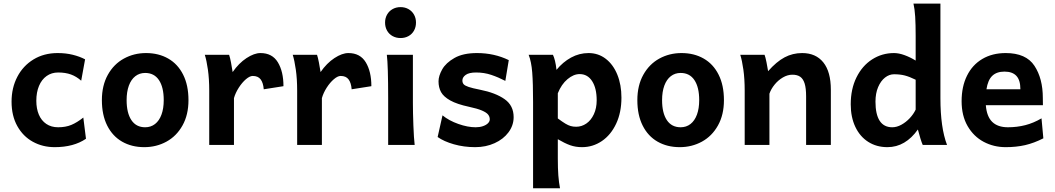

<svg xmlns="http://www.w3.org/2000/svg" viewBox="-20 -801 5832 1061"><path d="M282.2 12.2Q215.8 12.2 161.6 -17.6Q107.4 -47.4 75.7 -104.2Q43.9 -161.1 43.9 -239.3Q43.9 -315.4 75.7 -376.5Q107.4 -437.5 165.3 -472.7Q223.1 -507.8 298.8 -507.8Q343.8 -507.8 382.1 -498.3Q420.4 -488.8 450.2 -473.1L428.7 -355Q402.3 -378.4 372.1 -389.4Q341.8 -400.4 301.3 -400.4Q265.1 -400.4 237.8 -381.1Q210.4 -361.8 195.6 -326.4Q180.7 -291 180.7 -244.1Q180.7 -200.7 194.6 -167.7Q208.5 -134.8 235.8 -116.2Q263.2 -97.7 301.3 -97.7Q342.8 -97.7 374.3 -110.8Q405.8 -124 440.4 -151.4L455.1 -34.2Q387.2 12.2 282.2 12.2Z M787.1 -507.8Q856.4 -507.8 909.4 -477.5Q962.4 -447.3 991.9 -388.7Q1021.5 -330.1 1021.5 -247.6Q1021.5 -166.5 988.5 -107.7Q955.6 -48.8 899.9 -18.3Q844.2 12.2 777.3 12.2Q708 12.2 655 -18.1Q602.1 -48.3 572.5 -106.9Q543 -165.5 543 -247.6Q543 -328.6 575.9 -387.7Q608.9 -446.8 664.6 -477.3Q720.2 -507.8 787.1 -507.8ZM782.2 -97.7Q813.5 -97.7 836.7 -115.7Q859.9 -133.8 872.3 -167.5Q884.8 -201.2 884.8 -247.6Q884.8 -318.8 858.4 -358.4Q832 -397.9 782.2 -397.9Q751 -397.9 727.8 -379.9Q704.6 -361.8 692.1 -327.9Q679.7 -293.9 679.7 -247.6Q679.7 -176.8 706.1 -137.2Q732.4 -97.7 782.2 -97.7Z M1136.2 0V-300.3Q1136.2 -365.2 1128.9 -416.3Q1121.6 -467.3 1111.8 -498H1246.1Q1251 -484.4 1256.6 -455.3Q1262.2 -426.3 1265.6 -402.8Q1299.8 -452.1 1342.3 -480Q1384.8 -507.8 1419.4 -507.8Q1484.4 -507.8 1515.4 -456.8Q1546.4 -405.8 1546.4 -324.7L1437.5 -307.6Q1434.6 -343.3 1420.4 -362.3Q1406.2 -381.3 1376.5 -381.3Q1360.4 -381.3 1339.1 -363.3Q1317.9 -345.2 1299.6 -316.7Q1281.2 -288.1 1272.9 -258.8V0Z M1622.1 0V-300.3Q1622.1 -365.2 1614.7 -416.3Q1607.4 -467.3 1597.7 -498H1731.9Q1736.8 -484.4 1742.4 -455.3Q1748 -426.3 1751.5 -402.8Q1785.6 -452.1 1828.1 -480Q1870.6 -507.8 1905.3 -507.8Q1970.2 -507.8 2001.2 -456.8Q2032.2 -405.8 2032.2 -324.7L1923.3 -307.6Q1920.4 -343.3 1906.2 -362.3Q1892.1 -381.3 1862.3 -381.3Q1846.2 -381.3 1825 -363.3Q1803.7 -345.2 1785.4 -316.7Q1767.1 -288.1 1758.8 -258.8V0Z M2261.7 -231.9Q2261.7 -178.2 2264.4 -107.2Q2267.1 -36.1 2271.5 0H2125V-258.8Q2125 -439 2117.7 -498H2261.7ZM2193.4 -761.7Q2217.8 -761.7 2237.3 -750.7Q2256.8 -739.7 2267.8 -720.2Q2278.8 -700.7 2278.8 -676.3Q2278.8 -651.4 2267.8 -631.8Q2256.8 -612.3 2237.5 -601.6Q2218.3 -590.8 2193.4 -590.8Q2168.9 -590.8 2149.4 -601.6Q2129.9 -612.3 2118.9 -631.8Q2107.9 -651.4 2107.9 -676.3Q2107.9 -700.7 2118.9 -720.2Q2129.9 -739.7 2149.4 -750.7Q2168.9 -761.7 2193.4 -761.7Z M2610.8 -400.4Q2571.8 -400.4 2553.5 -387.2Q2535.2 -374 2535.2 -356.4Q2535.2 -343.8 2542 -335.7Q2548.8 -327.6 2569.6 -320.6Q2590.3 -313.5 2632.8 -305.2Q2718.8 -288.1 2768.6 -252.9Q2818.4 -217.8 2818.4 -153.8Q2818.4 -107.9 2790 -69.8Q2761.7 -31.7 2713.1 -9.8Q2664.6 12.2 2606 12.2Q2543.5 12.2 2488 -3.7Q2432.6 -19.5 2398.4 -43.9L2425.3 -163.6Q2460.9 -134.3 2512.9 -116Q2564.9 -97.7 2608.4 -97.7Q2630.9 -97.7 2648.7 -103.8Q2666.5 -109.9 2676.5 -119.9Q2686.5 -129.9 2686.5 -141.6Q2686.5 -156.7 2676.8 -168.5Q2667 -180.2 2642.1 -190.7Q2617.2 -201.2 2571.8 -210.9Q2505.4 -225.1 2468.3 -245.8Q2431.2 -266.6 2417.2 -292.2Q2403.3 -317.9 2403.3 -351.6Q2403.3 -381.3 2423.6 -417.5Q2443.8 -453.6 2491.5 -480.7Q2539.1 -507.8 2615.7 -507.8Q2711.4 -507.8 2791.5 -468.8L2772.5 -354Q2733.9 -374 2694.8 -387.2Q2655.8 -400.4 2610.8 -400.4Z M3055.2 -415Q3090.3 -458 3135.7 -482.9Q3181.2 -507.8 3232.4 -507.8Q3286.1 -507.8 3327.4 -476.1Q3368.7 -444.3 3391.4 -388.4Q3414.1 -332.5 3414.1 -261.2Q3414.1 -179.7 3385 -117.7Q3356 -55.7 3306.2 -21.7Q3256.3 12.2 3196.3 12.2Q3160.6 12.2 3130.6 1.5Q3100.6 -9.3 3062.5 -31.7V73.2Q3062.5 130.4 3065.4 168.9Q3068.4 207.5 3074.7 239.3H2925.8V-236.8Q2925.8 -341.3 2921.1 -400.6Q2916.5 -460 2901.4 -498H3035.6Q3041.5 -486.3 3046.9 -464.8Q3052.2 -443.4 3055.2 -415ZM3164.1 -100.6Q3194.3 -100.6 3220.2 -118.4Q3246.1 -136.2 3261.7 -169.7Q3277.3 -203.1 3277.3 -246.6Q3277.3 -313.5 3252.2 -352.5Q3227.1 -391.6 3183.1 -391.6Q3149.4 -391.6 3116 -363.5Q3082.5 -335.4 3062.5 -285.6V-146.5Q3088.9 -127 3104.5 -117.7Q3120.1 -108.4 3133.5 -104.5Q3147 -100.6 3164.1 -100.6Z M3746.1 -507.8Q3815.4 -507.8 3868.4 -477.5Q3921.4 -447.3 3950.9 -388.7Q3980.5 -330.1 3980.5 -247.6Q3980.5 -166.5 3947.5 -107.7Q3914.6 -48.8 3858.9 -18.3Q3803.2 12.2 3736.3 12.2Q3667 12.2 3614 -18.1Q3561 -48.3 3531.5 -106.9Q3502 -165.5 3502 -247.6Q3502 -328.6 3534.9 -387.7Q3567.9 -446.8 3623.5 -477.3Q3679.2 -507.8 3746.1 -507.8ZM3741.2 -97.7Q3772.5 -97.7 3795.7 -115.7Q3818.8 -133.8 3831.3 -167.5Q3843.8 -201.2 3843.8 -247.6Q3843.8 -318.8 3817.4 -358.4Q3791 -397.9 3741.2 -397.9Q3710 -397.9 3686.8 -379.9Q3663.6 -361.8 3651.1 -327.9Q3638.7 -293.9 3638.7 -247.6Q3638.7 -176.8 3665 -137.2Q3691.4 -97.7 3741.2 -97.7Z M4434.6 -268.6Q4434.6 -313.5 4426.5 -339.4Q4418.5 -365.2 4402.1 -376.7Q4385.7 -388.2 4358.9 -388.2Q4332 -388.2 4305.9 -372.8Q4279.8 -357.4 4260.3 -333.3Q4240.7 -309.1 4231.9 -283.2V0H4095.2V-300.3Q4095.2 -365.2 4087.9 -416.3Q4080.6 -467.3 4070.8 -498H4205.1Q4210 -484.9 4215.6 -457.3Q4221.2 -429.7 4224.6 -407.7Q4271 -460.4 4315.7 -484.1Q4360.4 -507.8 4412.6 -507.8Q4488.3 -507.8 4529.8 -456.1Q4571.3 -404.3 4571.3 -305.2V0H4434.6Z M5213.4 0H5079.1Q5073.7 -11.7 5066.2 -35.9Q5058.6 -60.1 5052.2 -85.4Q5018.6 -37.6 4976.3 -12.7Q4934.1 12.2 4883.8 12.2Q4823.7 12.2 4777.8 -17.1Q4731.9 -46.4 4706.5 -100.1Q4681.2 -153.8 4681.2 -224.6Q4681.2 -309.1 4712.9 -373.3Q4744.6 -437.5 4799.3 -472.7Q4854 -507.8 4920.4 -507.8Q4947.3 -507.8 4979 -496.1Q5010.7 -484.4 5040 -466.3V-603Q5040 -665 5037.4 -708.5Q5034.7 -752 5027.8 -781.2H5176.8V-258.8Q5176.8 -95.2 5213.4 0ZM4920.4 -390.6Q4894 -390.6 4870.6 -372.3Q4847.2 -354 4832.5 -319.6Q4817.9 -285.2 4817.9 -239.3Q4817.9 -169.4 4841.1 -133.5Q4864.3 -97.7 4910.6 -97.7Q4935.5 -97.7 4960.9 -111.6Q4986.3 -125.5 5007.3 -147.9Q5028.3 -170.4 5040 -195.3V-360.4Q5005.4 -377.4 4979.5 -384Q4953.6 -390.6 4920.4 -390.6Z M5427.7 -219.7Q5432.6 -157.2 5463.1 -127.4Q5493.7 -97.7 5549.8 -97.7Q5600.1 -97.7 5645.8 -109.4Q5691.4 -121.1 5735.4 -147L5745.6 -36.6Q5693.8 -10.3 5644.8 1Q5595.7 12.2 5537.6 12.2Q5471.2 12.2 5415.8 -17.3Q5360.4 -46.9 5327.1 -104.2Q5293.9 -161.6 5293.9 -241.7Q5293.9 -322.3 5323.5 -382.3Q5353 -442.4 5408.2 -475.1Q5463.4 -507.8 5537.6 -507.8Q5649.9 -507.8 5696.3 -437.5Q5742.7 -367.2 5742.7 -259.8L5743.2 -219.7ZM5618.7 -307.6Q5618.7 -357.9 5596.7 -381.6Q5574.7 -405.3 5530.8 -405.3Q5487.8 -405.3 5463.4 -382.1Q5439 -358.9 5431.2 -307.6Z"/></svg>

Font: Lesson One
Style: Bold
Weight: 700
Designer: But Ko, Victor Gaultney, Annie Olsen, Julie Remington, Don Collingsworth, Eric Hays, Becca Hirsbrunner
Version: Version 1.100